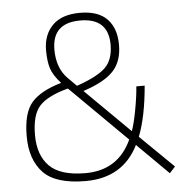

<svg xmlns="http://www.w3.org/2000/svg" viewBox="-51 -744 782 803"><g transform="rotate(-5 340.0 -342.5)"><path d="M159 -550Q159 -615 198 -654.5Q237 -694 313.5 -694Q390 -694 427.5 -655Q465 -616 465 -546.5Q465 -477 427 -436.5Q389 -396 300 -367L487 -182Q498 -212 508.5 -268.5Q519 -325 522 -367H557Q546 -237 514 -156L654 -19L630 7L499 -123Q433 9 277 9Q151 9 99 -46Q47 -101 47 -199Q47 -297 85 -340.5Q123 -384 210 -409Q178 -444 168.5 -474Q159 -504 159 -550ZM279 -24Q416 -24 473 -148L236 -383Q150 -360 116 -323Q82 -286 82 -201Q82 -116 128 -70Q174 -24 279 -24ZM194 -550Q194 -472 239 -427L275 -391Q362 -421 396 -454Q430 -487 430 -550Q430 -662 312 -662Q194 -662 194 -550Z"/></g></svg>

Font: Titillium Web[RUS by Daymarius]
Style: Regular
Weight: 200
Designer: Cyrillization by Daymarius
Foundry: Cyrillization by Daymarius
Version: Version 1.002 September 11, 2018